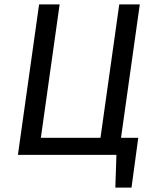

<svg xmlns="http://www.w3.org/2000/svg" viewBox="-20 -709 699 879"><path d="M534 -78H613L582 150H508L513 0H62L159 -689H253L167 -78H440L526 -689H620Z"/></svg>

Font: Fira Sans
Style: Italic
Weight: 400
Italic angle: -8°
Designer: bBox Type GmbH & Carrois Corporate GbR & Edenspiekermann AG
Foundry: bBox Type GmbH & Carrois Corporate GbR & Edenspiekermann AG
Version: Version 4.301